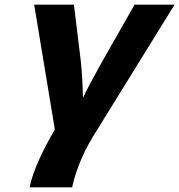

<svg xmlns="http://www.w3.org/2000/svg" viewBox="-20 -566 771 826"><path d="M108 240 109 232Q130 139 216 -9L127 -546H298L328 -300Q335 -230 337 -145Q358 -191 415 -293L559 -546H731L399 -9Q320 112 292 232L291 240Z"/></svg>

Font: Passageway
Style: BdIt
Weight: 700
Foundry: Ascender Corporation
Version: Version 1.11